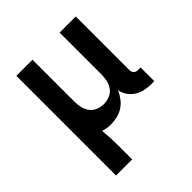

<svg xmlns="http://www.w3.org/2000/svg" viewBox="-200 -653 1001 1001"><g transform="rotate(-45 300.0 -152.5)"><path d="M81 215V-520H200V-210Q200 -188 205 -166.5Q210 -145 223 -127.5Q236 -110 257 -101.5Q278 -93 300 -93Q322 -93 343 -101.5Q364 -110 377 -127.5Q390 -145 395 -166.5Q400 -188 400 -210V-520H519V-124Q519 -118 521 -112Q523 -106 527.5 -101.5Q532 -97 538 -95Q544 -93 550 -93H570V8H550Q526 8 502 3.5Q478 -1 457 -14Q436 -27 421.5 -47.5Q407 -68 403 -92Q393 -70 378.5 -50.5Q364 -31 344 -17.5Q324 -4 300 2Q276 8 252 8Q237 8 222.5 6Q208 4 194 -1Q197 26 198.5 53Q200 80 200 107V215Z"/></g></svg>

Font: Iosevka Custom Extended
Style: Bold
Weight: 700
Width: 7
Monospace: yes
Designer: Belleve Invis
Foundry: Belleve Invis
Version: Version 11.2.4; ttfautohint (v1.8.4)